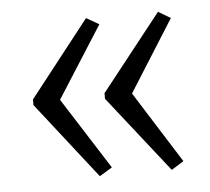

<svg xmlns="http://www.w3.org/2000/svg" viewBox="-37 -482 492 449"><g transform="rotate(-5 209.0 -257.5)"><path d="M210 -425.8 103 -257.8 210 -89.8 180.2 -71.8 40 -251V-264.2L180.2 -442.9ZM377.9 -425.8 272 -257.8 377.9 -89.8 349.1 -71.8 208 -251V-264.2L349.1 -442.9Z"/></g></svg>

Font: Open Sans Hebrew Condensed Light
Style: Regular
Weight: 300
Width: 3
Foundry: Ascender Corporation, Yanek Iontef
Version: Version 2.001;PS 002.001;hotconv 1.0.70;makeotf.lib2.5.58329